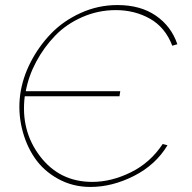

<svg xmlns="http://www.w3.org/2000/svg" viewBox="-20 -734 759 760"><path d="M438 -694Q369 -694 306 -666.5Q243 -639 198.5 -593Q154 -547 123.5 -490Q93 -433 82 -373H456L453 -353H78Q61 -217 138.5 -115.5Q216 -14 345 -14Q421 -14 498 -52Q575 -90 624 -164L643 -159Q596 -81 510 -37.5Q424 6 338 6Q268 6 210 -26Q152 -58 117 -109.5Q82 -161 66.5 -227Q51 -293 60 -360Q69 -425 101 -487.5Q133 -550 181.5 -600.5Q230 -651 299 -682.5Q368 -714 445 -714Q536 -714 597 -672Q658 -630 682 -559L662 -553Q634 -626 573.5 -660Q513 -694 438 -694Z"/></svg>

Font: Raleway-v4020 Thin
Style: Italic
Weight: 250
Italic angle: -12°
Designer: Matt McInerney, Pablo Impallari, Rodrigo Fuenzalida
Foundry: Matt McInerney, Pablo Impallari, Rodrigo Fuenzalida
Version: Version 4.020;PS 004.020;hotconv 1.0.88;makeotf.lib2.5.64775